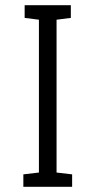

<svg xmlns="http://www.w3.org/2000/svg" viewBox="-20 -720 388 740"><path d="M258 0H70V-48L130 -55V-644L75 -651V-700H253V-651L198 -644V-55L258 -48Z"/></svg>

Font: Antic
Style: Regular
Weight: 400
Designer: Santiago Orozco
Foundry: Typemade
Version: Version 1.0012